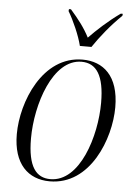

<svg xmlns="http://www.w3.org/2000/svg" viewBox="-55 -808 610 860"><g transform="rotate(5 250.5 -378.0)"><path d="M283 -606H335C367 -654 413 -711 461 -757L462 -766H453C397 -726 351 -683 315 -646C293 -689 265 -725 229 -766H220L219 -757C242 -719 272 -652 283 -606ZM201 10C383 10 465 -204 465 -346C465 -488 393 -546 301 -546C121 -546 36 -333 36 -188C36 -54 104 10 201 10ZM203 0C140 0 101 -46 101 -174C101 -328 168 -536 297 -536C364 -536 400 -483 400 -360C400 -211 336 0 203 0Z"/></g></svg>

Font: Noto Serif Display SemiCondensed Light
Style: Italic
Weight: 300
Width: 4
Italic angle: -12°
Designer: Monotype Design Team
Foundry: Monotype Imaging Inc.
Version: Version 2.009